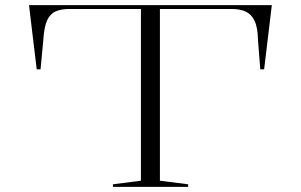

<svg xmlns="http://www.w3.org/2000/svg" viewBox="-20 -728 1172 748"><path d="M420 0V-10L529 -24V-693H250Q218 -693 196.5 -683.5Q175 -674 163.5 -648.5Q152 -623 149 -575L138 -458H123L93 -708H1039L1009 -458H994L985 -573Q984 -622 971.5 -647.5Q959 -673 937 -683Q915 -693 882 -693H603V-24L713 -10V0Z"/></svg>

Font: Kalnia Expanded ExtraLight
Style: Regular
Weight: 250
Width: 7
Designer: Frida Medrano
Foundry: Frida Medrano
Version: Version 1.105